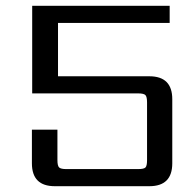

<svg xmlns="http://www.w3.org/2000/svg" viewBox="-20 -642 674 662"><path d="M180 -379H495Q574 -379 574 -300V-79Q574 0 495 0H169Q90 0 90 -79V-195H178V-90Q178 -70 184 -64.5Q190 -59 209 -59H456Q476 -59 481.5 -64.5Q487 -70 487 -90V-289Q487 -308 481.5 -314Q476 -320 456 -320H91V-622H565V-563H180Z"/></svg>

Font: Sarpanch
Style: Regular
Weight: 400
Designer: Manushi Parikh (Devanagari and Latin), Jyotish Sonowal (Devanagari)
Foundry: Indian Type Foundry
Version: Version 2.004;PS 1.0;hotconv 1.0.78;makeotf.lib2.5.61930; tt